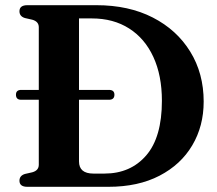

<svg xmlns="http://www.w3.org/2000/svg" viewBox="-20 -720 835 740"><path d="M55 -23.5Q55 -43 76 -49.5L104.5 -56Q129.5 -63 129.5 -85V-335.5H61.5Q41.5 -335.5 41.5 -355Q41.5 -373.5 62 -373.5H129.5V-615Q129.5 -637 104.5 -644L76 -650.5Q55 -657 55 -676.5Q55 -700 85.5 -700H351.5Q476 -700 568.8 -652.5Q661.5 -605 713.2 -521Q765 -437 765 -328.5Q765 -234 721 -159.8Q677 -85.5 594.8 -42.8Q512.5 0 397.5 0H85.5Q55 0 55 -23.5ZM382.5 -51Q483 -51 543.5 -121Q604 -191 604 -331.5Q604 -429 571.2 -500.2Q538.5 -571.5 477.8 -610.2Q417 -649 334 -649H284.5V-373.5H400Q421 -373.5 421 -355Q421 -335.5 400 -335.5H284.5V-98Q284.5 -51 340 -51Z"/></svg>

Font: Fraunces 9pt S000 SemiBold
Style: Regular
Weight: 600
Version: Version 1.000; ttfautohint (v1.8.3)